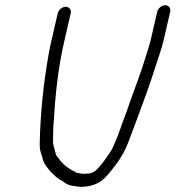

<svg xmlns="http://www.w3.org/2000/svg" viewBox="-20 -712 677 740"><path d="M202.6 -661 177.7 -553C174.1 -537.7 170.6 -520.2 167 -500.5C146.6 -386.8 135.3 -264.4 133.3 -166C131.9 -140.7 134.9 -128.8 141.1 -113L145.9 -95C148.6 -86.3 152.5 -78.7 157.6 -72L168.4 -58C173 -52 179 -46 186.2 -40C200 -25.8 202.5 -23.8 221.2 -14C234.8 -4.3 240.4 0.9 258.1 4L273.6 6C279.3 7.3 285.2 8 291.2 8C322.3 8 344.8 1.5 368 -13C379.7 -20.3 395.5 -37 415.5 -63C448.8 -105.3 464.1 -133.6 482.9 -186L501.3 -235C528.3 -307.4 555.6 -379.9 578.6 -453C588.7 -485.9 602.2 -520.7 610.4 -556L636 -667C639 -680.2 630 -692 616.8 -692C603.6 -692 589 -680.2 586 -667L560.4 -556C556.8 -540.5 551.5 -525.3 546.7 -510L538.7 -484C526 -441.9 510.6 -401.2 495.6 -360L481.8 -322C477.2 -309.3 472.7 -296 468.1 -282L452.9 -242C443 -211.7 427.1 -169.1 413.6 -141C404.3 -122.2 362.3 -62.8 346.2 -53C337 -46.4 327.7 -43 316.9 -43C312.1 -42.3 307.4 -42 302.7 -42C299.4 -42 296.1 -42.3 292.9 -43L277.6 -46C275 -46 273.1 -46.7 272.1 -48C249.3 -58.8 226.4 -74.9 212.5 -93L200.9 -108C198.2 -110.7 196.3 -114 195.2 -118L185.6 -154C184.5 -158 184.1 -165 184.4 -175C185.3 -202.7 184.6 -218.5 187.5 -249C192.7 -340.5 203.5 -448.5 227.7 -553L252.6 -661C255.7 -674.2 246.6 -686 233.4 -686C220.2 -686 205.7 -674.2 202.6 -661Z"/></svg>

Font: HoneyBee
Style: BookIt
Weight: 300
Foundry: Cannot Into Space Fonts
Version: Version 0.89